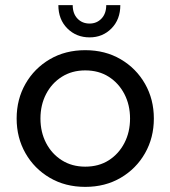

<svg xmlns="http://www.w3.org/2000/svg" viewBox="-20 -718 666 750"><path d="M313 12Q235 12 174.5 -23.5Q114 -59 79.5 -119.5Q45 -180 45 -255Q45 -330 79.5 -390.5Q114 -451 174.5 -486.5Q235 -522 313 -522Q391 -522 451.5 -486.5Q512 -451 546.5 -390.5Q581 -330 581 -255Q581 -180 546.5 -119.5Q512 -59 451.5 -23.5Q391 12 313 12ZM313 -67Q366 -67 405 -92Q444 -117 466 -159.5Q488 -202 488 -255Q488 -308 466 -350.5Q444 -393 405 -418Q366 -443 313 -443Q261 -443 221.5 -418Q182 -393 160 -350.5Q138 -308 138 -255Q138 -202 160 -159.5Q182 -117 221.5 -92Q261 -67 313 -67ZM330 -572Q278 -572 243 -607Q208 -642 208 -698H264Q264 -665 282.5 -645.5Q301 -626 330 -626Q358 -626 376.5 -645.5Q395 -665 395 -698H450Q450 -642 415.5 -607Q381 -572 330 -572Z"/></svg>

Font: MuseoModerno
Style: Regular
Weight: 400
Designer: Pablo Cosgaya, Héctor Gatti, Marcela Romero, and the Authors of The MuseoModerno Project.
Foundry: Omnibus-Type Team
Version: Version 1.001